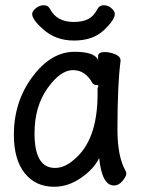

<svg xmlns="http://www.w3.org/2000/svg" viewBox="-20 -690 540 734"><path d="M187 24Q116 24 74.5 -28Q33 -80 33 -175Q33 -301 104 -396.5Q175 -492 265 -492Q341 -492 355 -461V-475Q355 -491 380 -491Q400 -491 420.5 -482.5Q441 -474 441 -458Q429 -368 429 -195Q429 -91 460 -37Q463 -31 463 -25Q463 -17 449 1Q435 19 415 19Q370 19 359 -86Q340 -45 290.5 -10.5Q241 24 187 24ZM190 -48Q226 -48 261 -78Q353 -152 353 -330V-354Q356 -358 356 -361Q356 -365 349 -365Q338 -365 333 -373Q306 -422 259 -422Q211 -422 161.5 -352.5Q112 -283 112 -180Q112 -48 190 -48ZM263 -535Q191 -535 143 -580Q103 -615 103 -637Q103 -647 117 -658.5Q131 -670 147 -670Q164 -670 171 -656Q197 -606 262 -606Q294 -606 316 -616.5Q338 -627 353 -656Q360 -670 377 -670Q393 -670 406 -658.5Q419 -647 419 -637Q419 -614 377 -574.5Q335 -535 263 -535Z"/></svg>

Font: LXGW WenKai Mono TC
Style: Bold
Weight: 700
Designer: LXGW / Fontworks Inc.
Foundry: LXGW / Fontworks Inc.
Version: Version 1.330